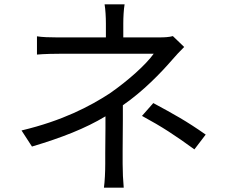

<svg xmlns="http://www.w3.org/2000/svg" viewBox="-20 -821 1040 883"><path d="M827 -605 775 -655C758 -650 735 -649 712 -649H547V-713C547 -741 549 -778 553 -801H461C465 -778 467 -741 467 -713V-649H242C211 -649 173 -650 150 -654V-570C179 -573 237 -574 272 -574H687C652 -525 572 -452 484 -391C393 -332 268 -266 79 -221L127 -147C264 -188 372 -230 465 -286V-231C465 -192 464 -153 464 -117V-68C464 -33 462 13 458 42H549C546 11 544 -33 544 -68V-127C544 -171 545 -221 545 -270V-337C638 -401 720 -486 771 -545C787 -564 808 -586 827 -605ZM685 -347 633 -288C727 -237 786 -198 874 -134L926 -202C835 -266 779 -296 685 -347Z"/></svg>

Font: Spoqa Han Sans Neo
Style: Regular
Weight: 400
Designer: [Spoqa Han Sans Neo] Dong-huui Kim ___ Younghwa Kang ___ Yujin Lee ___ [Noto Sans] Ryoko NISHIZUKA ____ (kana & ideograp
Foundry: Spoqa (http://www.spoqa-han-sans.com)
Version: Version 1.100;hotconv 1.0.109;makeotfexe 2.5.65596